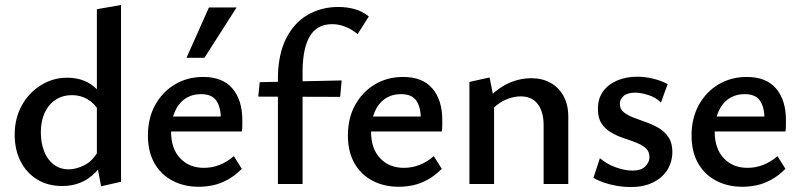

<svg xmlns="http://www.w3.org/2000/svg" viewBox="-20 -739 3217 771"><path d="M230 8Q172 8 129 -18.5Q86 -45 62.5 -91.5Q39 -138 39 -198Q39 -264 67.5 -315.5Q96 -367 144.5 -397Q193 -427 250 -427Q286 -427 316 -415.5Q346 -404 368.5 -381Q391 -358 403 -325L378 -292Q360 -324 331.5 -340.5Q303 -357 269 -357Q232 -357 203.5 -338.5Q175 -320 159.5 -286.5Q144 -253 144 -208Q144 -166 157 -132Q170 -98 195.5 -78.5Q221 -59 256 -59Q286 -59 319.5 -76Q353 -93 376 -135L412 -115Q390 -74 363 -46.5Q336 -19 303 -5.5Q270 8 230 8ZM386 9 369 -80V-702L466 -719V-9Z M778 11Q719 11 672.5 -13.5Q626 -38 600 -84Q574 -130 574 -195Q574 -265 603.5 -318Q633 -371 683 -400.5Q733 -430 796 -430Q874 -430 913.5 -383.5Q953 -337 953 -257Q953 -247 953 -234.5Q953 -222 951 -211H867V-259Q867 -308 849 -334.5Q831 -361 787 -361Q751 -361 723.5 -342.5Q696 -324 681.5 -289.5Q667 -255 667 -210Q667 -142 703.5 -103.5Q740 -65 799 -65Q831 -65 861 -76.5Q891 -88 919 -112L951 -61Q923 -33 893.5 -17Q864 -1 835 5Q806 11 778 11ZM624 -211 635 -271H939V-211ZM729 -507 819 -709H930L801 -507Z M1096 0V-422Q1096 -518 1128 -582.5Q1160 -647 1215 -679Q1270 -711 1338 -711Q1373 -711 1404 -702.5Q1435 -694 1461 -673L1416 -602Q1392 -622 1366 -632Q1340 -642 1314 -642Q1280 -642 1257 -627.5Q1234 -613 1220.5 -587Q1207 -561 1201 -526Q1195 -491 1195 -449V0ZM1017 -351 1023 -409 1352 -416 1346 -350Z M1581 11Q1522 11 1475.5 -13.5Q1429 -38 1403 -84Q1377 -130 1377 -195Q1377 -265 1406.5 -318Q1436 -371 1486 -400.5Q1536 -430 1599 -430Q1677 -430 1716.5 -383.5Q1756 -337 1756 -257Q1756 -247 1756 -234.5Q1756 -222 1754 -211H1670V-259Q1670 -308 1652 -334.5Q1634 -361 1590 -361Q1554 -361 1526.5 -342.5Q1499 -324 1484.5 -289.5Q1470 -255 1470 -210Q1470 -142 1506.5 -103.5Q1543 -65 1602 -65Q1634 -65 1664 -76.5Q1694 -88 1722 -112L1754 -61Q1726 -33 1696.5 -17Q1667 -1 1638 5Q1609 11 1581 11ZM1427 -211 1438 -271H1742V-211Z M2163 0V-236Q2163 -290 2139.5 -321Q2116 -352 2071 -352Q2048 -352 2022 -343Q1996 -334 1974.5 -316.5Q1953 -299 1938 -272L1906 -297Q1932 -340 1965.5 -368.5Q1999 -397 2037 -411Q2075 -425 2114 -425Q2156 -425 2189.5 -407Q2223 -389 2242.5 -354Q2262 -319 2262 -271V0ZM1865 0V-410L1946 -428L1964 -337V0Z M2514 12Q2484 12 2455.5 7Q2427 2 2403 -6.5Q2379 -15 2363 -25L2389 -104Q2415 -81 2451.5 -67.5Q2488 -54 2520 -54Q2555 -54 2571.5 -71Q2588 -88 2588 -108Q2588 -131 2573 -144Q2558 -157 2534 -166.5Q2510 -176 2484 -184.5Q2458 -193 2434 -207Q2410 -221 2395.5 -243Q2381 -265 2381 -301Q2381 -344 2402 -372.5Q2423 -401 2459 -416Q2495 -431 2538 -431Q2570 -431 2603 -423Q2636 -415 2661 -401L2634 -327Q2614 -348 2583 -357.5Q2552 -367 2533 -367Q2499 -367 2484 -353.5Q2469 -340 2469 -322Q2469 -301 2484.5 -288.5Q2500 -276 2523.5 -267Q2547 -258 2574 -248.5Q2601 -239 2625 -225Q2649 -211 2664.5 -188Q2680 -165 2680 -129Q2680 -101 2669.5 -75.5Q2659 -50 2638 -30.5Q2617 -11 2586 0.5Q2555 12 2514 12Z M2961 11Q2902 11 2855.5 -13.5Q2809 -38 2783 -84Q2757 -130 2757 -195Q2757 -265 2786.5 -318Q2816 -371 2866 -400.5Q2916 -430 2979 -430Q3057 -430 3096.5 -383.5Q3136 -337 3136 -257Q3136 -247 3136 -234.5Q3136 -222 3134 -211H3050V-259Q3050 -308 3032 -334.5Q3014 -361 2970 -361Q2934 -361 2906.5 -342.5Q2879 -324 2864.5 -289.5Q2850 -255 2850 -210Q2850 -142 2886.5 -103.5Q2923 -65 2982 -65Q3014 -65 3044 -76.5Q3074 -88 3102 -112L3134 -61Q3106 -33 3076.5 -17Q3047 -1 3018 5Q2989 11 2961 11ZM2807 -211 2818 -271H3122V-211Z"/></svg>

Font: Ysabeau Office SemiBold
Style: Regular
Weight: 600
Designer: Christian Thalmann (Catharsis Fonts)
Version: Version 2.001;gftools[0.9.30]; featfreeze: tnum,lnum,ss02